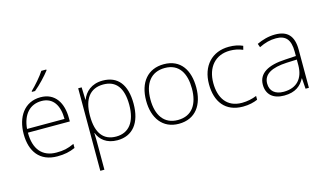

<svg xmlns="http://www.w3.org/2000/svg" viewBox="-108 -1124 2926 1717"><g transform="rotate(-15 1355.5 -266.0)"><path d="M403 -758V-766H357C330 -723 269 -653 227 -613V-606H256C308 -648 370 -715 403 -758ZM288 -540C136 -540 58 -415 58 -260C58 -100 136 10 299 10C365 10 413 0 465 -23V-61C404 -33 365 -25 300 -25C169 -25 97 -110 98 -263H486V-294C486 -434 423 -540 288 -540ZM288 -505C395 -505 446 -421 446 -297H99C111 -432 182 -505 288 -505Z M863 -540C758 -540 697 -480 673 -414H671L667 -530H635V234H673V16C673 -23 673 -66 671 -106H673C697 -42 755 10 855 10C995 10 1078 -90 1078 -269C1078 -447 1002 -540 863 -540ZM860 -505C978 -505 1038 -425 1038 -269C1038 -111 970 -25 853 -25C738 -25 673 -101 673 -263V-269C674 -419 736 -505 860 -505Z M1657 -265C1657 -423 1586 -540 1429 -540C1281 -540 1193 -435 1193 -265C1193 -104 1274 10 1424 10C1580 10 1657 -105 1657 -265ZM1233 -265C1233 -415 1302 -505 1429 -505C1564 -505 1617 -401 1617 -265C1617 -124 1558 -25 1424 -25C1295 -25 1233 -122 1233 -265Z M2018 10C2074 10 2120 -2 2154 -17V-52C2115 -36 2067 -25 2017 -25C1876 -25 1814 -127 1814 -262C1814 -407 1895 -504 2032 -504C2070 -504 2111 -497 2150 -480L2159 -515C2123 -531 2082 -540 2032 -540C1874 -540 1774 -430 1774 -262C1774 -100 1854 10 2018 10Z M2459 -539C2398 -539 2340 -522 2289 -498L2301 -464C2356 -491 2404 -504 2458 -504C2546 -504 2590 -459 2590 -345V-305L2490 -299C2329 -291 2238 -238 2238 -133C2238 -44 2295 10 2399 10C2504 10 2557 -37 2589 -98H2591L2598 0H2629V-353C2629 -482 2572 -539 2459 -539ZM2494 -268 2590 -272V-219C2589 -101 2528 -24 2403 -24C2324 -24 2278 -64 2278 -133C2278 -221 2358 -261 2494 -268Z"/></g></svg>

Font: Noto Sans Tamil ExtraLight
Style: Regular
Weight: 200
Designer: Jelle Bosma - Monotype Design Team
Foundry: Monotype Imaging Inc.
Version: Version 2.004